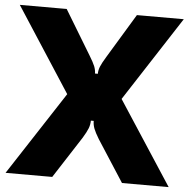

<svg xmlns="http://www.w3.org/2000/svg" viewBox="-53 -816 856 869"><g transform="rotate(5 374.5 -381.5)"><path d="M4 0 251 -379 2 -763H215L336 -563Q355 -532 361.5 -515.5Q368 -499 368 -483H381Q381 -499 387.5 -515.5Q394 -532 413 -563L534 -763H747L498 -379L745 0H533L411 -189Q394 -217 387.5 -234Q381 -251 381 -269H368Q368 -251 361.5 -234Q355 -217 338 -189L216 0Z"/></g></svg>

Font: Open Sauce Sans Black
Style: Regular
Weight: 900
Designer: Alfredo Marco Pradil
Foundry: Creative Sauce Fz LLC
Version: Version 1.477